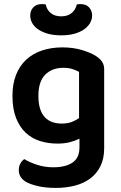

<svg xmlns="http://www.w3.org/2000/svg" viewBox="-20 -720 592 940"><path d="M369 -41Q349 -31 322.5 -24Q296 -17 261 -17Q216 -17 176 -29.5Q136 -42 106 -70Q76 -98 58.5 -142.5Q41 -187 41 -251Q41 -309 58.5 -353.5Q76 -398 108.5 -428Q141 -458 186 -473Q231 -488 286 -488Q338 -488 381.5 -475Q425 -462 451 -445Q469 -433 479.5 -418Q490 -403 490 -380V6Q490 57 471.5 94Q453 131 421 154.5Q389 178 346 189Q303 200 253 200Q201 200 162.5 190.5Q124 181 105 169Q72 148 72 113Q72 94 80 80Q88 66 99 59Q125 75 162 87Q199 99 241 99Q301 99 335 76Q369 53 369 2ZM282 -115Q311 -115 331.5 -123Q352 -131 367 -142V-368Q353 -376 334.5 -382Q316 -388 290 -388Q235 -388 201.5 -354.5Q168 -321 168 -251Q168 -213 176.5 -187Q185 -161 200.5 -145Q216 -129 237 -122Q258 -115 282 -115ZM280 -640Q311 -640 330.5 -656Q350 -672 356 -698Q361 -699 364.5 -699.5Q368 -700 373 -700Q402 -700 416.5 -683.5Q431 -667 431 -644Q431 -625 421 -607.5Q411 -590 392 -576.5Q373 -563 345 -555Q317 -547 280 -547Q242 -547 214 -555Q186 -563 166.5 -576.5Q147 -590 137.5 -607.5Q128 -625 128 -644Q128 -667 142.5 -683.5Q157 -700 186 -700Q191 -700 195 -699.5Q199 -699 204 -698Q209 -672 228.5 -656Q248 -640 280 -640Z"/></svg>

Font: Baloo Bhaina 2 SemiBold
Style: Regular
Weight: 600
Designer: Yesha Goshar, Manish Minz, Shuchita Grover and Ek Type
Foundry: Ek Type
Version: Version 1.640;hotconv 1.0.111;makeotfexe 2.5.65597; ttfautoh